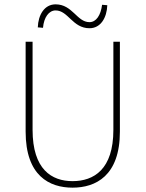

<svg xmlns="http://www.w3.org/2000/svg" viewBox="-20 -852 670 884"><path d="M314 12C420 12 532 -42 532 -246V-660H502V-254C502 -72 412 -18 314 -18C218 -18 130 -72 130 -254V-660H98V-246C98 -42 208 12 314 12ZM392 -722C444 -722 472 -771 474 -828L450 -830C444 -782 423 -750 392 -750C334 -750 314 -832 236 -832C184 -832 156 -783 154 -726L178 -724C182 -772 205 -804 236 -804C294 -804 314 -722 392 -722Z"/></svg>

Font: Source Sans Pro ExtraLight
Style: Regular
Weight: 200
Designer: Paul D. Hunt
Foundry: Adobe Systems Incorporated
Version: Version 3.006;hotconv 1.0.111;makeotfexe 2.5.65597